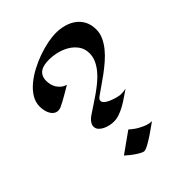

<svg xmlns="http://www.w3.org/2000/svg" viewBox="-219 -864 1028 1028"><g transform="rotate(-45 295.5 -349.5)"><path d="M548.8 -601.1Q548.8 -572.3 536.6 -545.7Q524.4 -519 504.4 -494.4Q484.4 -469.7 458.7 -447.5Q433.1 -425.3 406.5 -405.5Q379.9 -385.7 354.2 -368.4Q328.6 -351.1 309.1 -336.9Q294.9 -326.7 293.9 -317.1Q293 -307.6 300.5 -299.3Q308.1 -291 321.8 -284.2Q335.4 -277.3 349.9 -272.5Q364.3 -267.6 377 -264.9Q389.6 -262.2 396 -262.2Q405.3 -262.2 414.8 -262.9Q424.3 -263.7 435.1 -266.1Q415 -252.9 394.5 -238.5Q374 -224.1 353 -212.4Q332 -200.7 310.3 -192.9Q288.6 -185.1 266.1 -185.1Q252.9 -185.1 236.3 -188.5Q219.7 -191.9 204.8 -199.2Q189.9 -206.5 179.9 -217.5Q169.9 -228.5 169.9 -244.1Q169.9 -255.9 178.7 -269.5Q187.5 -283.2 208 -296.9Q228.5 -311 253.2 -326.9Q277.8 -342.8 302.7 -360.4Q327.6 -377.9 351.3 -397.7Q375 -417.5 393.1 -439.5Q411.1 -461.4 422.1 -485.6Q433.1 -509.8 433.1 -536.1Q433.1 -570.3 415.8 -595Q398.4 -619.6 371.8 -635.5Q345.2 -651.4 314 -658.7Q282.7 -666 254.9 -666Q234.9 -666 218.3 -662.6Q201.7 -659.2 189.7 -650.9Q177.7 -642.6 170.9 -628.9Q164.1 -615.2 164.1 -595.2Q164.1 -581.5 167.5 -567.4Q170.9 -553.2 178.7 -540.5Q186.5 -527.8 198.7 -517.8Q210.9 -507.8 228 -502.9Q198.7 -485.4 177.7 -473.4Q156.7 -461.4 143.1 -454.1Q127 -445.3 116.2 -440.9Q95.7 -434.1 81.5 -440.4Q67.4 -446.8 58.6 -460Q49.8 -473.1 45.9 -490.2Q42 -507.3 42 -522.9Q42 -556.2 59.8 -585.2Q77.6 -614.3 106.7 -638.4Q135.7 -662.6 172.4 -681.9Q209 -701.2 246.8 -714.4Q284.7 -727.5 319.8 -734.4Q355 -741.2 380.9 -741.2Q414.6 -741.2 445.1 -732.7Q475.6 -724.1 498.8 -706.8Q522 -689.5 535.4 -663.1Q548.8 -636.7 548.8 -601.1ZM412.1 -43Q389.2 -26.9 367.4 -11.5Q345.7 3.9 326.7 15.6Q307.6 27.3 292.7 34.7Q277.8 42 269 42Q261.2 41 248.5 34.2Q237.3 28.3 219.7 16.4Q202.1 4.4 175.8 -19L291 -101.1Q317.9 -77.6 340.1 -65.9Q362.3 -54.2 378.4 -48.8Q397.5 -43 412.1 -43Z"/></g></svg>

Font: Eagle Lake
Style: Regular
Weight: 400
Designer: Astigmatic (AOETI)
Foundry: Astigmatic (AOETI)
Version: Version 1.000